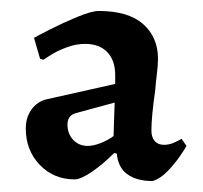

<svg xmlns="http://www.w3.org/2000/svg" viewBox="-20 -668 370 350"><path d="M193 -388 188 -389Q167 -368 147 -354.5Q127 -341 116 -341Q78 -341 52.5 -367.5Q27 -394 27 -434Q27 -454 37.5 -468.5Q48 -483 65 -487L190 -515V-531Q190 -558 175.5 -573Q161 -588 135 -588Q118 -588 101 -581.5Q84 -575 73 -568Q62 -561 59 -559L53 -561L42 -599Q49 -603 71.5 -614.5Q94 -626 120.5 -637Q147 -648 160 -648Q214 -648 241 -624Q268 -600 268 -561Q268 -549 266 -533.5Q264 -518 263 -504Q256 -455 256 -430Q256 -418 262 -411Q268 -404 279 -404Q289 -404 298.5 -408.5Q308 -413 311 -415L320 -402Q318 -398 308.5 -384Q299 -370 285.5 -356Q272 -342 258 -338Q229 -338 212 -350.5Q195 -363 193 -388ZM187 -420 189 -481 119 -462Q103 -458 103 -441Q103 -424 113.5 -413Q124 -402 140 -402Q150 -402 163 -407Q176 -412 187 -420Z"/></svg>

Font: Alegreya Medium
Style: Regular
Weight: 500
Designer: Juan Pablo del Peral
Foundry: Huerta Tipografica
Version: Version 2.007; ttfautohint (v1.6)